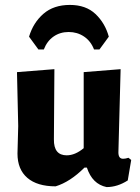

<svg xmlns="http://www.w3.org/2000/svg" viewBox="-20 -751 568 780"><path d="M136 -550 98 -602Q115 -659 156.5 -695Q198 -731 264 -731Q329 -731 368 -694Q407 -657 422 -602L384 -550H362Q349 -584 321.5 -602.5Q294 -621 259 -621Q224 -621 197.5 -602.5Q171 -584 158 -550ZM206 6Q131 6 91 -28.5Q51 -63 51 -127L54 -239L49 -458L201 -470L199 -185Q198 -120 251 -120Q285 -120 320 -149V-458L470 -470L461 -132Q461 -106 480 -106Q489 -106 502 -110L513 -101L499 -18Q457 9 413 9Q355 -3 333 -70H323Q265 -12 206 6Z"/></svg>

Font: Alegreya Sans SC ExtraBold
Style: Regular
Weight: 800
Designer: Juan Pablo del Peral
Foundry: Huerta Tipografica
Version: Version 2.007